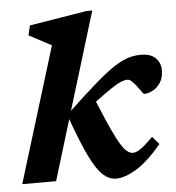

<svg xmlns="http://www.w3.org/2000/svg" viewBox="-53 -794 785 856"><g transform="rotate(-5 339.0 -366.0)"><path d="M391.5 -744 258 -307Q331.5 -376.5 381.8 -420Q432 -463.5 467.5 -487Q503 -510.5 531.2 -519.5Q559.5 -528.5 589 -528.5Q634 -528.5 655.8 -506.5Q677.5 -484.5 677.5 -452.5Q677.5 -418.5 663 -396.5Q648.5 -374.5 628 -364Q607.5 -353.5 590 -353.5Q587 -353.5 578.5 -365.8Q570 -378 560 -391Q550 -403.5 540 -413.2Q530 -423 521 -423Q508.5 -423 492.5 -416.8Q476.5 -410.5 448.8 -392.2Q421 -374 372.5 -337.5Q413 -239 438.5 -186.8Q464 -134.5 481.8 -115.2Q499.5 -96 517 -96Q532.5 -96 553.2 -110.8Q574 -125.5 608 -159.5L638 -125Q575 -50 523 -19Q471 12 433 12Q402.5 12 375.5 -11.5Q348.5 -35 318 -96.2Q287.5 -157.5 247 -270.5L164.5 0H13L199 -605.5Q190 -610 171.5 -619.8Q153 -629.5 133 -640.2Q113 -651 98.5 -658.5L109 -702L365.5 -744Z"/></g></svg>

Font: Newsreader 6pt SemiBold
Style: Italic
Weight: 600
Italic angle: -17°
Designer: Hugues Gentile
Foundry: Production Type
Version: Version 1.003; ttfautohint (v1.8.3)